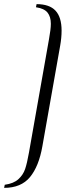

<svg xmlns="http://www.w3.org/2000/svg" viewBox="-50 -745 338 929"><path d="M248 -597Q248 -562 241 -523L155 -37Q138 60 95 112Q52 164 -30 164L-27 149Q16 143 39 122Q62 101 71.5 73Q81 45 90 -6L187 -555Q196 -604 196 -630Q196 -664 180 -684Q164 -704 124 -710L127 -725Q189 -725 218.5 -693.5Q248 -662 248 -597Z"/></svg>

Font: Fahkwang ExtraLight
Style: Italic
Weight: 275
Italic angle: -10°
Designer: Suppakit Chalermlarp | Katatrad Co.,Ltd.
Foundry: Cadson Demak Co.,Ltd.
Version: Version 1.000; ttfautohint (v1.6)